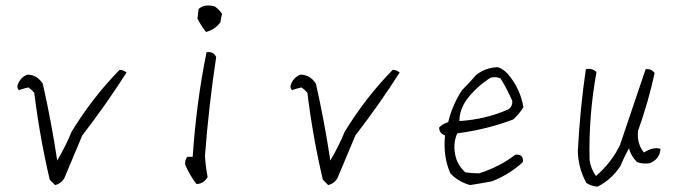

<svg xmlns="http://www.w3.org/2000/svg" viewBox="-20 -701 2540 703"><path d="M242.2 -218.8Q318.4 -343.8 418 -445.3Q431.6 -445.3 443.4 -435.5Q367.2 -316.4 281.2 -205.1Q248 -127 214.8 -46.9Q201.2 -27.3 181.6 -23.4Q171.9 -33.2 162.1 -43Q125 -201.2 105.5 -361.3Q95.7 -373 84 -380.9Q66.4 -377 48.8 -371.1Q41 -380.9 44.9 -390.6Q54.7 -418 80.1 -427.7Q115.2 -427.7 136.7 -394.5Q168 -255.9 189.5 -113.3Q220.7 -166 242.2 -218.8Z M685.5 -127Q699.2 -328.1 736.3 -509.8Q761.7 -513.7 771.5 -492.2Q744.1 -310.5 730.5 -130.9Q732.4 -93.8 740.2 -52.7Q724.6 -27.3 699.2 -27.3Q673.8 -60.5 658.2 -97.7Q656.2 -115.2 666 -127Q675.8 -127 685.5 -127ZM707 -668Q728.5 -687.5 765.6 -677.7Q781.2 -668 793 -650.4Q789.1 -634.8 787.1 -619.1Q765.6 -591.8 734.4 -584Q716.8 -605.5 703.1 -632.8Q705.1 -650.4 707 -668Z M1242.2 -218.8Q1318.4 -343.8 1418 -445.3Q1431.6 -445.3 1443.4 -435.5Q1367.2 -316.4 1281.2 -205.1Q1248 -127 1214.8 -46.9Q1201.2 -27.3 1181.6 -23.4Q1171.9 -33.2 1162.1 -43Q1125 -201.2 1105.5 -361.3Q1095.7 -373 1084 -380.9Q1066.4 -377 1048.8 -371.1Q1041 -380.9 1044.9 -390.6Q1054.7 -418 1080.1 -427.7Q1115.2 -427.7 1136.7 -394.5Q1168 -255.9 1189.5 -113.3Q1220.7 -166 1242.2 -218.8Z M1722.7 -425.8Q1755.9 -453.1 1802.7 -455.1Q1822.3 -449.2 1839.8 -429.7Q1884.8 -377 1896.5 -308.6Q1880.9 -283.2 1859.4 -263.7Q1761.7 -226.6 1654.3 -212.9Q1636.7 -173.8 1648.4 -127Q1656.2 -95.7 1683.6 -70.3Q1707 -66.4 1734.4 -66.4Q1808.6 -89.8 1867.2 -134.8Q1898.4 -136.7 1894.5 -107.4Q1845.7 -62.5 1781.2 -37.1Q1740.2 -29.3 1701.2 -23.4Q1658.2 -35.2 1628.9 -66.4Q1601.6 -128.9 1609.4 -205.1Q1587.9 -212.9 1587.9 -234.4Q1601.6 -248 1621.1 -253.9Q1636.7 -318.4 1671.9 -371.1Q1697.3 -396.5 1722.7 -425.8ZM1812.5 -414.1Q1793 -421.9 1775.4 -416Q1726.6 -384.8 1691.4 -339.8Q1662.1 -300.8 1662.1 -257.8Q1757.8 -263.7 1841.8 -300.8Q1857.4 -312.5 1855.5 -332Q1835.9 -377 1812.5 -414.1Z M2125 -447.3Q2146.5 -453.1 2164.1 -437.5Q2134.8 -277.3 2138.7 -115.2Q2142.6 -84 2162.1 -56.6Q2218.8 -105.5 2250 -169.9Q2296.9 -308.6 2343.8 -447.3Q2363.3 -451.2 2377 -433.6Q2353.5 -326.2 2316.4 -222.7Q2310.5 -175.8 2337.9 -142.6Q2371.1 -164.1 2398.4 -156.2Q2396.5 -119.1 2359.4 -103.5Q2334 -99.6 2312.5 -107.4Q2289.1 -130.9 2283.2 -158.2Q2265.6 -127 2252 -93.8Q2218.8 -43 2168 -17.6Q2144.5 -19.5 2127 -31.2Q2097.7 -84 2095.7 -146.5Q2103.5 -300.8 2125 -447.3Z"/></svg>

Font: BoLeHuaiShuti
Style: Regular
Weight: 400
Designer: Aston.linsen@gmail.com
Foundry: BoLe
Version: Version 1.00 June 15, 2016, initial release